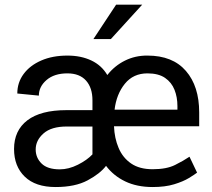

<svg xmlns="http://www.w3.org/2000/svg" viewBox="-20 -770 885 801"><path d="M616.7 10.3Q551.3 10.3 502.4 -13.2Q453.6 -36.6 422.4 -78.1Q397.5 -45.4 345.5 -17.6Q293.5 10.3 211.9 10.3Q127.9 10.3 83.3 -33Q38.6 -76.2 38.6 -148.4Q38.6 -225.6 94.2 -268.1Q149.9 -310.5 257.3 -310.5H365.7V-351.6Q365.7 -403.8 338.9 -433.8Q312 -463.9 261.2 -463.9Q206.5 -463.9 174.3 -436.3Q142.1 -408.7 142.1 -371.1L52.2 -379.9Q52.2 -425.8 78.6 -461.4Q105 -497.1 152.1 -517.6Q199.2 -538.1 261.2 -538.1Q317.9 -538.1 360.8 -517.8Q403.8 -497.6 427.7 -457Q458 -495.6 501.2 -517.1Q544.4 -538.6 595.2 -538.1Q700.2 -538.1 755.6 -474.1Q811 -410.2 811 -300.8V-243.2H455.6Q457.5 -193.4 474.9 -152.6Q492.2 -111.8 527.1 -87.9Q562 -64 616.7 -64Q674.8 -64 710.4 -81.8Q746.1 -99.6 770.5 -116.2L802.2 -49.8Q791.5 -41.5 767.8 -27.1Q744.1 -12.7 706.5 -1.2Q668.9 10.3 616.7 10.3ZM595.2 -463.9Q536.1 -463.9 501 -420.7Q465.8 -377.4 458 -312.5H720.2V-327.6Q720.2 -364.7 708 -395.5Q695.8 -426.3 668.5 -445.1Q641.1 -463.9 595.2 -463.9ZM229.5 -63.5Q266.6 -63.5 304.9 -82.8Q343.3 -102.1 365.7 -126V-242.2H258.3Q194.3 -242.2 161.6 -213.4Q128.9 -184.6 128.9 -146.5Q128.9 -111.8 153.6 -87.6Q178.2 -63.5 229.5 -63.5ZM369.6 -606.9 464.4 -750.5H573.2L442.4 -606.9Z"/></svg>

Font: Vazirmatn UI
Style: Regular
Weight: 400
Designer: Saber Rastikerdar
Foundry: Saber Rastikerdar
Version: Version 33.003